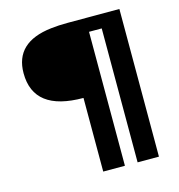

<svg xmlns="http://www.w3.org/2000/svg" viewBox="-114 -885 920 985"><g transform="rotate(-15 346.0 -392.0)"><path d="M48.8 -592.8Q48.8 -756.8 245.1 -779.3Q285.2 -784.2 335 -784.2H608.9V0H495.6V-711.4H428.2V0H313V-391.1Q48.8 -391.1 48.8 -592.8Z"/></g></svg>

Font: Dhyana
Style: Bold
Weight: 700
Foundry: Vernon Adams
Version: Version 1.002; ttfautohint (v0.8.51-6076)